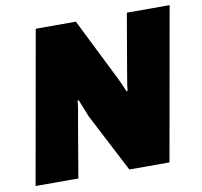

<svg xmlns="http://www.w3.org/2000/svg" viewBox="-77 -770 897 853"><g transform="rotate(-10 371.0 -344.0)"><path d="M16 0 138 -688H319L441 -443Q449 -428 457.5 -410.5Q466 -393 473.5 -376Q481 -359 487 -344L492 -346Q494 -368 498 -390Q502 -412 505 -432L549 -688H742L620 0H439L303 -262Q296 -279 287 -301.5Q278 -324 271 -342H266Q264 -320 260 -297Q256 -274 253 -259L209 0Z"/></g></svg>

Font: Archivo SemiCondensed Black
Style: Italic
Weight: 900
Width: 4
Italic angle: -10°
Designer: Hector Gatti
Foundry: Omnibus-Type
Version: Version 2.001